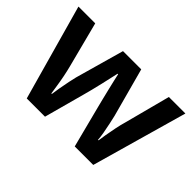

<svg xmlns="http://www.w3.org/2000/svg" viewBox="-99 -785 1027 1027"><g transform="rotate(45 415.0 -271.5)"><path d="M465 -233Q460 -252 453 -280.5Q446 -309 438.5 -340Q431 -371 425 -397Q419 -423 416 -437H412Q409 -423 403 -397Q397 -371 390 -339.5Q383 -308 375.5 -279.5Q368 -251 363 -232L300 0H162L10 -543H137L204 -284Q211 -257 217.5 -224.5Q224 -192 228.5 -161.5Q233 -131 236 -112H240Q242 -130 247.5 -161Q253 -192 259 -221.5Q265 -251 269 -266L347 -543H485L560 -266Q564 -248 570.5 -219Q577 -190 582 -160.5Q587 -131 588 -113H592Q594 -129 599 -159Q604 -189 611 -223Q618 -257 626 -284L694 -543H819L665 0H525Z"/></g></svg>

Font: Noto Sans SemiBold
Style: Regular
Weight: 600
Designer: Monotype Design Team
Foundry: Monotype Imaging Inc.
Version: Version 2.007